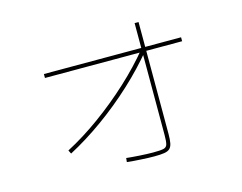

<svg xmlns="http://www.w3.org/2000/svg" viewBox="-92 -779 1185 941"><g transform="rotate(-15 500.0 -308.0)"><path d="M183 -117Q269 -162 355 -224.5Q441 -287 519 -359Q597 -431 658 -506L674 -493Q612 -417 532.5 -343.5Q453 -270 366 -207.5Q279 -145 192 -99ZM582 20Q554 20 513 17.5Q472 15 445 12L447 -8Q474 -5 514 -2.5Q554 0 582 0Q619 0 634.5 -3.5Q650 -7 654 -21.5Q658 -36 658 -68V-636H678V-68Q678 -39 674.5 -21.5Q671 -4 661.5 5Q652 14 633 17Q614 20 582 20ZM164 -490V-510H860V-490Z"/></g></svg>

Font: M PLUS 1 Code Thin
Style: Regular
Weight: 250
Designer: Coji Morishita
Foundry: UNDERFOREST DESIGN
Version: Version 1.002